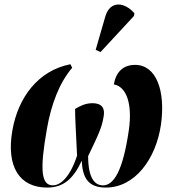

<svg xmlns="http://www.w3.org/2000/svg" viewBox="-20 -837 786 867"><path d="M434 -602 585 -765 587 -777C543 -828 478 -836 456 -764L412 -612ZM193 10C266 10 311 -29 349 -111C353 -34 378 10 458 10C588 10 684 -117 707 -275C728 -427 686 -544 590 -544C537 -544 504 -513 494 -456C553 -445 578 -365 562 -251C535 -63 493 0 445 0C410 0 378 -29 378 -132C425 -230 440 -261 448 -311C455 -348 440 -371 398 -371C367 -371 344 -360 319 -345C319 -302 323 -245 328 -134C296 -37 253 0 219 0C167 0 158 -65 192 -256C211 -364 247 -462 306 -531L298 -547C151 -518 62 -396 36 -249C7 -84 68 10 193 10Z"/></svg>

Font: Noto Serif Display Condensed ExtraBold
Style: Italic
Weight: 800
Width: 3
Italic angle: -12°
Designer: Monotype Design Team
Foundry: Monotype Imaging Inc.
Version: Version 2.009